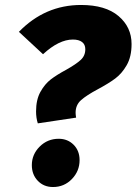

<svg xmlns="http://www.w3.org/2000/svg" viewBox="-20 -733 549 772"><path d="M509 -556Q509 -505 489.5 -471Q470 -437 443 -417Q416 -397 373 -374Q328 -350 306 -330.5Q284 -311 284 -280Q284 -272 286 -260L132 -237Q125 -259 125 -285Q125 -332 142.5 -363.5Q160 -395 184 -413.5Q208 -432 247 -453Q286 -475 304.5 -492Q323 -509 323 -535Q323 -554 310 -564Q297 -574 273 -574Q217 -574 153 -515L56 -605Q161 -713 306 -713Q404 -713 456.5 -668.5Q509 -624 509 -556ZM108 -69Q108 -112 139.5 -143.5Q171 -175 216 -175Q252 -175 276 -151Q300 -127 300 -89Q300 -45 269 -13Q238 19 193 19Q156 19 132 -6Q108 -31 108 -69Z"/></svg>

Font: Trujillo ExtraBold
Style: Italic
Weight: 800
Italic angle: -8°
Designer: Fira Sans original fonts by bBox Type GmbH, Carrois Corporate GbR, & Edenspiekermann AG / Changes by Cristiano Sobral
Foundry: Fira Sans original fonts by bBox Type GmbH, Carrois Corporate GbR, & Edenspiekermann AG / Changes by Cristiano Sobral
Version: Version 4.301;July 28, 2020;FontCreator 13.0.0.2655 64-bit